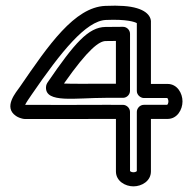

<svg xmlns="http://www.w3.org/2000/svg" viewBox="-20 -636 685 681"><path d="M465.3 -553.9V-313.3C465.3 -298.2 479.6 -288.3 490.3 -288.3H573.3C574.5 -287.2 577.3 -283 577.3 -276.3C577.3 -269.5 574.3 -265.2 573.2 -264.2C567 -264.2 535.9 -264.2 490.3 -264.2C476.1 -264.2 465.3 -251.7 465.3 -239.2V-29C464.2 -27.8 460 -25 453.3 -25C446.5 -25 442.2 -28.1 441.2 -29.1C441.2 -40.6 441.2 -128.8 441.1 -239.1C441.1 -253.3 428.7 -264.1 416.1 -264.1C382.3 -264.1 362 -264.1 352.5 -264.2C351.5 -264.2 355.3 -264.2 354.3 -264.2C263.8 -264.2 216.4 -263.4 70.3 -264C69.4 -264.3 69.3 -264.3 69.3 -264.3C73 -272.4 81.9 -285.3 92.4 -300.6C197.2 -453.4 285.1 -562 355.5 -565.2C429.8 -568.5 458.7 -558.1 465.3 -553.9ZM515.3 -555.9C517.1 -580.9 494 -609.5 418.4 -614.8C400.5 -616.1 379.1 -616.3 353.2 -615.1C244.2 -610.3 152.2 -476.2 51.1 -328.8C37.6 -309.2 -9.9 -256.2 36.7 -224.7C44.3 -219.5 52.6 -216.7 61.8 -214.6C63.2 -214.3 65.4 -214 67.2 -214C217.7 -213.4 262.1 -214.2 353.8 -214.2C356.4 -214.2 368.8 -214.2 391.2 -214.1C391.2 -108.4 391.2 -28 391.2 -28C391.2 6.2 424 25 453.3 25C482.4 25 515.3 6.4 515.3 -28V-214.2C550.8 -214.2 574.4 -214.2 574.4 -214.2C608.5 -214.2 627.3 -247 627.3 -276.3C627.3 -305.4 608.7 -338.3 574.3 -338.3H515.3ZM416.1 -540.9C400.7 -540.9 380.5 -540.7 354 -540.4C293.5 -539.6 244.1 -482.8 149.6 -344.8C146.8 -340.8 143.4 -335 143.1 -326.3C141.2 -269.1 247 -289 354.4 -289C354.4 -289 360.8 -289 416.1 -289C429.8 -289 441.1 -300.4 441.1 -314C441.1 -394.1 441.1 -472 441.2 -515.9C441.2 -529.5 429.9 -540.9 416.1 -540.9ZM391.1 -490.8C391.1 -451.4 391.1 -396.5 391.1 -339C360.1 -339 354.3 -339 354.3 -339C283.8 -339 235 -338.3 206.8 -339.7C293.3 -463.1 332.2 -490.1 354.7 -490.4C368.7 -490.6 378.5 -490.7 391.1 -490.8Z"/></svg>

Font: Hi.
Style: Regular
Weight: 400
Designer: Mew Too, Robert Jablonski
Foundry: Cannot Into Space Fonts
Version: Version 1.996